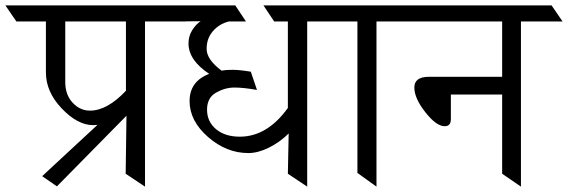

<svg xmlns="http://www.w3.org/2000/svg" viewBox="-90 -695 2115 715"><path d="M257 -229Q199 -229 140 -291Q81 -353 81 -425V-615H-29L-70 -675H564L603 -615H450V0L378 -48L381 -264L122 -1L67 -39L273 -230Q265 -229 257 -229ZM245 -283Q309 -283 379 -357V-615H153V-390Q153 -342 180.5 -312.5Q208 -283 245 -283Z M1054 -615V0L982 -48L985 -198Q953 -166 912 -145.5Q871 -125 835 -125Q753 -125 684.5 -185Q616 -245 616 -318.5Q616 -392 689 -420Q612 -471 612 -533Q612 -561 626 -583Q640 -605 657 -616L552 -615H524L484 -675H786L826 -615H762Q726 -606 702.5 -578.5Q679 -551 679.5 -512Q680 -473 735 -432Q750 -435 776 -435Q802 -435 844 -428L867 -360Q818 -369 783 -369Q748 -369 714.5 -350Q681 -331 681 -286.5Q681 -242 714.5 -214Q748 -186 803 -186Q905 -186 982 -293V-615H931L891 -675H1167L1207 -615Z M1312 -615V0L1241 -51V-615H1126L1090 -675H1426L1462 -615Z M1780 -343H1589V-251Q1589 -225 1566 -225Q1535 -225 1494 -277Q1453 -329 1453 -369Q1453 -409 1507 -409H1780V-615H1386L1346 -675H1964L2005 -615H1850V0L1780 -48Z"/></svg>

Font: Halant
Style: Regular
Weight: 400
Designer: Hitesh Malaviya (Devanagari), Satya Rajpurohit (Latin)
Foundry: Indian Type Foundry
Version: Version 1.101;PS 1.0;hotconv 1.0.78;makeotf.lib2.5.61930; tt